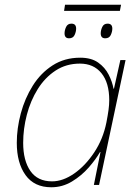

<svg xmlns="http://www.w3.org/2000/svg" viewBox="-20 -782 587 812"><path d="M251 -736 255 -762H492L487 -736ZM272 -620Q253 -620 253 -641Q253 -654 259.5 -668Q266 -682 282 -682Q302 -682 302 -661Q302 -648 295.5 -634Q289 -620 272 -620ZM425 -620Q406 -620 406 -641Q406 -654 412.5 -668Q419 -682 435 -682Q455 -682 455 -661Q455 -648 448.5 -634Q442 -620 425 -620ZM197 10Q125 10 88 -41.5Q51 -93 51 -178Q51 -239 68 -302.5Q85 -366 118.5 -419.5Q152 -473 202.5 -505.5Q253 -538 319 -538Q366 -538 395 -517.5Q424 -497 439.5 -466.5Q455 -436 460 -407H462L489 -528H511L399 0H377L405 -139H403Q386 -109 355.5 -74Q325 -39 284.5 -14.5Q244 10 197 10ZM200 -15Q246 -15 293.5 -48Q341 -81 378.5 -137.5Q416 -194 430 -264Q436 -295 439 -317Q442 -339 442 -358Q442 -432 409 -472.5Q376 -513 318 -513Q260 -513 215 -483.5Q170 -454 139.5 -405Q109 -356 93.5 -296.5Q78 -237 78 -178Q78 -103 108.5 -59Q139 -15 200 -15Z"/></svg>

Font: Noto Sans Thin
Style: Italic
Weight: 100
Italic angle: -12°
Designer: Monotype Design Team
Foundry: Monotype Imaging Inc.
Version: Version 2.013; ttfautohint (v1.8.4.7-5d5b)